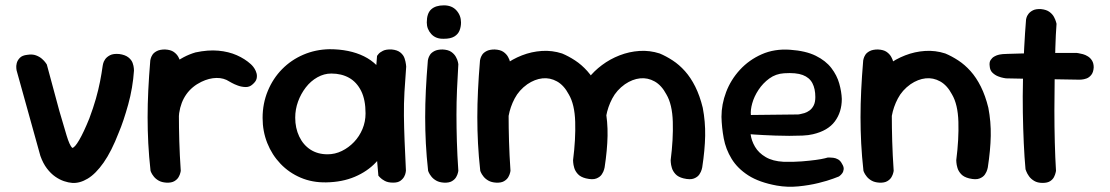

<svg xmlns="http://www.w3.org/2000/svg" viewBox="-20 -684 4150 718"><path d="M250 0Q236 -1 219.5 -6.5Q203 -12 186.5 -23.5Q170 -35 155.5 -54Q141 -73 131 -101L42 -421Q42 -421 41 -429Q40 -437 42.5 -447.5Q45 -458 54 -467.5Q63 -477 82 -479Q101 -482 114.5 -477Q128 -472 137 -464Q146 -456 150.5 -449.5Q155 -443 155 -443L202 -269Q218 -214 229 -177.5Q240 -141 250 -131Q259 -131 276 -160Q293 -189 314 -241Q329 -281 338.5 -314.5Q348 -348 354 -378.5Q360 -409 364 -438Q364 -438 365.5 -445.5Q367 -453 373 -462Q379 -471 391.5 -477.5Q404 -484 426 -482Q448 -479 460 -469.5Q472 -460 476 -448.5Q480 -437 480.5 -428.5Q481 -420 481 -420Q479 -389 473.5 -356.5Q468 -324 459.5 -293.5Q451 -263 442 -236Q433 -209 424 -188Q397 -118 367.5 -76Q338 -34 308 -16Q278 2 250 0Z M596 -100Q581 -98 572 -107Q563 -116 559 -128Q555 -140 554 -150Q553 -160 553 -160Q548 -180 546 -191.5Q544 -203 544.5 -212Q545 -221 545.5 -232.5Q546 -244 547 -265Q551 -324 571.5 -369Q592 -414 628 -444Q664 -474 711 -488Q758 -498 796.5 -494.5Q835 -491 865.5 -477.5Q896 -464 918 -444Q918 -444 922.5 -439.5Q927 -435 932 -427Q937 -419 939.5 -409.5Q942 -400 939.5 -389.5Q937 -379 924 -368Q913 -358 898 -358.5Q883 -359 869.5 -364Q856 -369 847 -374Q838 -379 838 -379Q817 -393 789.5 -392.5Q762 -392 733 -378Q698 -361 677 -331.5Q656 -302 650 -261Q648 -237 646.5 -221Q645 -205 644 -193Q643 -181 643.5 -168Q644 -155 645 -135Q645 -135 641.5 -127Q638 -119 627.5 -111Q617 -103 596 -100ZM602 -1Q585 -2 573.5 -8.5Q562 -15 555 -24Q548 -33 545.5 -39Q543 -45 543 -45Q537 -99 534.5 -148Q532 -197 532 -245.5Q532 -294 534.5 -346Q537 -398 542 -458Q542 -458 543.5 -464.5Q545 -471 550 -479Q555 -487 566.5 -493Q578 -499 597 -499Q618 -498 629.5 -490Q641 -482 647 -471Q653 -460 654.5 -452Q656 -444 656 -444Q653 -395 651 -348.5Q649 -302 649 -254.5Q649 -207 650.5 -155.5Q652 -104 656 -45Q656 -45 654.5 -38Q653 -31 648 -22Q643 -13 632 -6.5Q621 0 602 -1Z M1200 -2Q1148 -1 1104.5 -19.5Q1061 -38 1029 -71.5Q997 -105 979.5 -149Q962 -193 962 -243Q962 -297 981.5 -344Q1001 -391 1035 -425.5Q1069 -460 1114.5 -479.5Q1160 -499 1212 -500Q1287 -500 1341 -473.5Q1395 -447 1423.5 -391.5Q1452 -336 1452 -250Q1452 -200 1435 -155.5Q1418 -111 1386 -77Q1354 -43 1307 -23Q1260 -3 1200 -2ZM1205 -107Q1233 -107 1258.5 -119.5Q1284 -132 1304 -153Q1324 -174 1335.5 -201.5Q1347 -229 1347 -260Q1347 -311 1330.5 -344Q1314 -377 1285.5 -393Q1257 -409 1219 -409Q1192 -409 1167 -395Q1142 -381 1123.5 -357Q1105 -333 1094.5 -304Q1084 -275 1084 -244Q1084 -205 1099 -173.5Q1114 -142 1141 -124.5Q1168 -107 1205 -107ZM1450 -1Q1431 -1 1419 -7.5Q1407 -14 1401 -20.5Q1395 -27 1395 -27Q1388 -100 1384 -172Q1380 -244 1381.5 -319Q1383 -394 1390 -475Q1390 -475 1395 -481.5Q1400 -488 1412 -494Q1424 -500 1445 -499Q1466 -497 1477.5 -487.5Q1489 -478 1493 -465.5Q1497 -453 1498 -444Q1499 -435 1499 -435Q1495 -384 1492.5 -340Q1490 -296 1490.5 -251.5Q1491 -207 1493 -157Q1495 -107 1498 -46Q1498 -46 1497 -39Q1496 -32 1491.5 -23.5Q1487 -15 1477.5 -8Q1468 -1 1450 -1Z M1640 -1Q1623 -2 1611.5 -8.5Q1600 -15 1593 -24Q1586 -33 1583.5 -39Q1581 -45 1581 -45Q1575 -99 1572.5 -148Q1570 -197 1570 -245.5Q1570 -294 1572.5 -346Q1575 -398 1580 -458Q1580 -458 1581.5 -464.5Q1583 -471 1588 -479Q1593 -487 1604.5 -493Q1616 -499 1635 -499Q1656 -498 1667.5 -490Q1679 -482 1685 -471Q1691 -460 1692.5 -452Q1694 -444 1694 -444Q1691 -395 1689 -348.5Q1687 -302 1687 -254.5Q1687 -207 1688.5 -155.5Q1690 -104 1694 -45Q1694 -45 1692.5 -38Q1691 -31 1686 -22Q1681 -13 1670 -6.5Q1659 0 1640 -1ZM1640 -539Q1610 -538 1593 -556.5Q1576 -575 1576 -600Q1576 -634 1592.5 -649Q1609 -664 1640 -664Q1670 -664 1687 -645Q1704 -626 1704 -600Q1704 -584 1698.5 -570Q1693 -556 1679 -547.5Q1665 -539 1640 -539Z M2171 -17Q2151 -22 2141 -33Q2131 -44 2127.5 -56Q2124 -68 2123.5 -76.5Q2123 -85 2123 -85Q2133 -163 2131 -228.5Q2129 -294 2107 -331Q2089 -365 2063 -379.5Q2037 -394 2008.5 -391Q1980 -388 1952 -369Q1921 -347 1904.5 -315.5Q1888 -284 1882 -250.5Q1876 -217 1875 -186Q1875 -156 1875 -133.5Q1875 -111 1876 -94Q1877 -77 1877 -64Q1877 -64 1877 -59Q1877 -54 1874 -47Q1871 -40 1863 -34Q1855 -28 1839 -27Q1825 -26 1814 -33Q1803 -40 1796.5 -47.5Q1790 -55 1790 -55Q1780 -72 1779 -88Q1778 -104 1779 -125Q1780 -146 1776 -176Q1773 -213 1773.5 -243Q1774 -273 1778 -298Q1782 -323 1791 -346Q1800 -369 1816 -392Q1836 -418 1866 -440.5Q1896 -463 1932 -477Q1968 -491 2006.5 -493.5Q2045 -496 2082 -484Q2106 -474 2130.5 -458Q2155 -442 2176.5 -418Q2198 -394 2215 -360Q2232 -326 2243 -281Q2253 -229 2252 -176Q2251 -123 2241 -58Q2241 -58 2239 -50Q2237 -42 2230.5 -32Q2224 -22 2210 -16.5Q2196 -11 2171 -17ZM1835 -1Q1818 -2 1806.5 -8.5Q1795 -15 1788 -24Q1781 -33 1778.5 -39Q1776 -45 1776 -45Q1770 -99 1767.5 -148Q1765 -197 1765 -245.5Q1765 -294 1767.5 -346Q1770 -398 1775 -458Q1775 -458 1776.5 -464.5Q1778 -471 1783 -479Q1788 -487 1799.5 -493Q1811 -499 1830 -499Q1851 -498 1862.5 -490Q1874 -482 1880 -471Q1886 -460 1887.5 -452Q1889 -444 1889 -444Q1886 -395 1884 -348.5Q1882 -302 1882 -254.5Q1882 -207 1883.5 -155.5Q1885 -104 1889 -45Q1889 -45 1887.5 -38Q1886 -31 1881 -22Q1876 -13 1865 -6.5Q1854 0 1835 -1ZM2536 -17Q2516 -22 2506 -33Q2496 -44 2492.5 -56Q2489 -68 2488.5 -76.5Q2488 -85 2488 -85Q2498 -163 2496 -228.5Q2494 -294 2472 -331Q2454 -365 2428 -379.5Q2402 -394 2373.5 -391Q2345 -388 2317 -369Q2286 -347 2269.5 -315.5Q2253 -284 2247 -250.5Q2241 -217 2240 -186Q2240 -156 2239.5 -137Q2239 -118 2238 -104.5Q2237 -91 2236 -76Q2236 -76 2235.5 -70Q2235 -64 2232.5 -56Q2230 -48 2222.5 -41.5Q2215 -35 2200 -34Q2185 -33 2174.5 -40Q2164 -47 2159 -54Q2154 -61 2154 -61Q2148 -74 2146.5 -90.5Q2145 -107 2145.5 -128.5Q2146 -150 2145 -177Q2142 -214 2141.5 -243.5Q2141 -273 2144 -298Q2147 -323 2156 -346Q2165 -369 2181 -392Q2201 -418 2231 -440.5Q2261 -463 2297 -477Q2333 -491 2371.5 -493.5Q2410 -496 2447 -484Q2471 -474 2495.5 -458Q2520 -442 2541.5 -418Q2563 -394 2580 -360Q2597 -326 2608 -281Q2618 -229 2617 -176Q2616 -123 2606 -58Q2606 -58 2604 -50Q2602 -42 2595.5 -32Q2589 -22 2575 -16.5Q2561 -11 2536 -17Z M2885 10Q2819 -2 2778.5 -28Q2738 -54 2716 -90Q2694 -126 2686.5 -166.5Q2679 -207 2678 -247Q2678 -294 2695.5 -340Q2713 -386 2747 -423Q2781 -460 2828.5 -481Q2876 -502 2934 -498Q2993 -494 3030.5 -475.5Q3068 -457 3089 -429.5Q3110 -402 3118.5 -371.5Q3127 -341 3128 -314Q3128 -265 3102 -230Q3076 -195 3020 -182Q3004 -178 2981 -177Q2958 -176 2931.5 -176Q2905 -176 2879.5 -177Q2854 -178 2833.5 -179Q2813 -180 2800 -181Q2787 -182 2787 -182Q2790 -158 2803.5 -135Q2817 -112 2843.5 -96.5Q2870 -81 2910 -79Q2948 -78 2978.5 -80.5Q3009 -83 3031 -86Q3053 -89 3064.5 -92Q3076 -95 3076 -95Q3076 -95 3081.5 -95Q3087 -95 3096 -94Q3105 -93 3114 -88Q3123 -83 3129 -71Q3136 -60 3135 -51Q3134 -42 3129.5 -36Q3125 -30 3121 -27Q3117 -24 3117 -24Q3117 -24 3096 -16Q3075 -8 3040.5 0.5Q3006 9 2965.5 13Q2925 17 2885 10ZM2788 -254 2965 -256Q2965 -256 2971.5 -257Q2978 -258 2988 -261Q2998 -264 3007.5 -271Q3017 -278 3023 -290Q3029 -302 3029 -321Q3029 -352 3018 -373Q3007 -394 2982 -403.5Q2957 -413 2912 -410Q2881 -408 2857 -390.5Q2833 -373 2816.5 -348Q2800 -323 2793 -297.5Q2786 -272 2788 -254Z M3604 -17Q3584 -22 3574 -33Q3564 -44 3560.5 -56Q3557 -68 3556.5 -76.5Q3556 -85 3556 -85Q3566 -163 3564 -228.5Q3562 -294 3540 -331Q3522 -365 3496 -379.5Q3470 -394 3441.5 -391Q3413 -388 3385 -369Q3354 -347 3337.5 -315.5Q3321 -284 3315 -250.5Q3309 -217 3308 -186Q3308 -156 3308 -133.5Q3308 -111 3309 -94Q3310 -77 3310 -64Q3310 -64 3310 -59Q3310 -54 3307 -47Q3304 -40 3296 -34Q3288 -28 3272 -27Q3258 -26 3247 -33Q3236 -40 3229.5 -47.5Q3223 -55 3223 -55Q3213 -72 3212 -88Q3211 -104 3212 -125Q3213 -146 3209 -176Q3206 -213 3206.5 -243Q3207 -273 3211 -298Q3215 -323 3224 -346Q3233 -369 3249 -392Q3269 -418 3299 -440.5Q3329 -463 3365 -477Q3401 -491 3439.5 -493.5Q3478 -496 3515 -484Q3539 -474 3563.5 -458Q3588 -442 3609.5 -418Q3631 -394 3648 -360Q3665 -326 3676 -281Q3686 -229 3685 -176Q3684 -123 3674 -58Q3674 -58 3672 -50Q3670 -42 3663.5 -32Q3657 -22 3643 -16.5Q3629 -11 3604 -17ZM3268 -1Q3251 -2 3239.5 -8.5Q3228 -15 3221 -24Q3214 -33 3211.5 -39Q3209 -45 3209 -45Q3203 -99 3200.5 -148Q3198 -197 3198 -245.5Q3198 -294 3200.5 -346Q3203 -398 3208 -458Q3208 -458 3209.5 -464.5Q3211 -471 3216 -479Q3221 -487 3232.5 -493Q3244 -499 3263 -499Q3284 -498 3295.5 -490Q3307 -482 3313 -471Q3319 -460 3320.5 -452Q3322 -444 3322 -444Q3319 -395 3317 -348.5Q3315 -302 3315 -254.5Q3315 -207 3316.5 -155.5Q3318 -104 3322 -45Q3322 -45 3320.5 -38Q3319 -31 3314 -22Q3309 -13 3298 -6.5Q3287 0 3268 -1Z M3879 0Q3860 0 3847.5 -7.5Q3835 -15 3828 -25Q3821 -35 3818 -43Q3815 -51 3815 -51Q3811 -94 3808.5 -148.5Q3806 -203 3805 -263.5Q3804 -324 3805.5 -385.5Q3807 -447 3810 -504.5Q3813 -562 3817 -611Q3817 -611 3818.5 -617.5Q3820 -624 3826 -632Q3832 -640 3843 -645.5Q3854 -651 3873 -650Q3893 -648 3904.5 -639.5Q3916 -631 3921.5 -620.5Q3927 -610 3929 -602.5Q3931 -595 3931 -595Q3928 -556 3926.5 -503.5Q3925 -451 3924 -391.5Q3923 -332 3923 -271Q3923 -210 3924.5 -152Q3926 -94 3929 -45Q3929 -45 3927.5 -38Q3926 -31 3921.5 -22Q3917 -13 3907 -6.5Q3897 0 3879 0ZM4017 -386Q3938 -387 3867.5 -388.5Q3797 -390 3742 -391Q3742 -391 3733 -392.5Q3724 -394 3712.5 -398.5Q3701 -403 3691.5 -412Q3682 -421 3681 -437Q3679 -451 3684.5 -459.5Q3690 -468 3698 -472.5Q3706 -477 3712 -478.5Q3718 -480 3718 -480Q3726 -482 3747.5 -482.5Q3769 -483 3800 -484Q3831 -485 3867 -485.5Q3903 -486 3939 -486Q3975 -486 4007 -486Q4007 -486 4013.5 -485Q4020 -484 4029.5 -481.5Q4039 -479 4048.5 -473Q4058 -467 4064 -457Q4070 -447 4070 -432Q4069 -414 4061 -404Q4053 -394 4043 -390.5Q4033 -387 4025 -386.5Q4017 -386 4017 -386Z"/></svg>

Font: Sour Gummy Black Medium
Style: Regular
Weight: 500
Version: Version 1.000